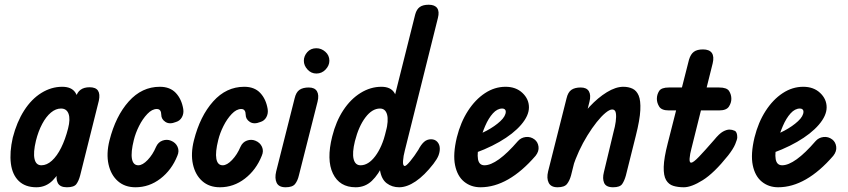

<svg xmlns="http://www.w3.org/2000/svg" viewBox="-20 -792 3587 812"><path d="M134 0Q87 0 59.5 -26.5Q32 -53 26 -100.5Q20 -148 34 -210Q51 -276 82 -324.5Q113 -373 155 -399Q197 -425 243 -425Q283 -425 299 -400Q315 -375 313 -331Q311 -287 295 -229Q276 -161 254 -109.5Q232 -58 203 -29Q174 0 134 0ZM155 -93Q178 -93 199.5 -112.5Q221 -132 238.5 -167Q256 -202 268 -249Q278 -288 270 -310.5Q262 -333 238 -333Q216 -333 195.5 -316Q175 -299 158.5 -268Q142 -237 132 -197Q120 -147 126 -120Q132 -93 155 -93ZM263 0Q234 0 224.5 -18Q215 -36 222 -65L301 -381Q312 -423 359 -423Q385 -423 394.5 -408.5Q404 -394 398 -366L319 -50Q313 -27 303 -13.5Q293 0 263 0Z M553 0Q508 0 478.5 -26Q449 -52 439 -97Q429 -142 443 -198Q469 -301 524.5 -363Q580 -425 656 -425Q699 -425 723.5 -399Q748 -373 755 -331Q758 -312 749.5 -296.5Q741 -281 724 -276Q697 -265 679.5 -276.5Q662 -288 662 -307Q662 -318 657.5 -324.5Q653 -331 643 -331Q623 -331 603 -310Q583 -289 568 -259Q553 -229 546 -200Q533 -148 538 -120.5Q543 -93 565 -93Q583 -93 604.5 -115.5Q626 -138 640 -171Q649 -191 667.5 -197.5Q686 -204 703 -197Q723 -189 731 -171Q739 -153 730 -133Q706 -73 658.5 -36.5Q611 0 553 0Z M910 0Q865 0 835.5 -26Q806 -52 796 -97Q786 -142 800 -198Q826 -301 881.5 -363Q937 -425 1013 -425Q1056 -425 1080.5 -399Q1105 -373 1112 -331Q1115 -312 1106.5 -296.5Q1098 -281 1081 -276Q1054 -265 1036.5 -276.5Q1019 -288 1019 -307Q1019 -318 1014.5 -324.5Q1010 -331 1000 -331Q980 -331 960 -310Q940 -289 925 -259Q910 -229 903 -200Q890 -148 895 -120.5Q900 -93 922 -93Q940 -93 961.5 -115.5Q983 -138 997 -171Q1006 -191 1024.5 -197.5Q1043 -204 1060 -197Q1080 -189 1088 -171Q1096 -153 1087 -133Q1063 -73 1015.5 -36.5Q968 0 910 0Z M1188 0Q1159 0 1150 -19Q1141 -38 1148 -67L1226 -376Q1232 -402 1246.5 -412Q1261 -422 1286 -422Q1311 -422 1320.5 -406Q1330 -390 1323 -362L1244 -50Q1239 -28 1228 -14Q1217 0 1188 0ZM1318 -481Q1296 -481 1280.5 -498Q1265 -515 1265 -535Q1265 -555 1279.5 -571.5Q1294 -588 1318 -588Q1339 -588 1356 -573Q1373 -558 1373 -535Q1373 -515 1357 -498Q1341 -481 1318 -481Z M1668 0Q1638 0 1615.5 -17Q1593 -34 1587 -72.5Q1581 -111 1597 -177L1736 -731Q1742 -753 1755.5 -762.5Q1769 -772 1793 -772Q1819 -772 1829 -757.5Q1839 -743 1832 -716L1692 -155Q1686 -133 1684.5 -111.5Q1683 -90 1692 -90Q1698 -90 1715 -110.5Q1732 -131 1749 -158Q1761 -181 1773.5 -192Q1786 -203 1803 -203Q1820 -203 1830 -191.5Q1840 -180 1840 -163Q1840 -149 1834.5 -134.5Q1829 -120 1813 -99Q1775 -50 1738 -25Q1701 0 1668 0ZM1484 0Q1416 0 1388 -58Q1360 -116 1385 -215Q1401 -279 1432 -326Q1463 -373 1505 -399Q1547 -425 1593 -425Q1633 -425 1648.5 -398.5Q1664 -372 1661 -325Q1658 -278 1642 -215Q1625 -151 1603 -102.5Q1581 -54 1552.5 -27Q1524 0 1484 0ZM1505 -93Q1538 -93 1567 -131.5Q1596 -170 1612 -235Q1624 -282 1617 -307.5Q1610 -333 1587 -333Q1554 -333 1525.5 -295.5Q1497 -258 1481 -195Q1469 -146 1475.5 -119.5Q1482 -93 1505 -93Z M2012 0Q1972 0 1943 -23.5Q1914 -47 1904.5 -93.5Q1895 -140 1912 -211Q1928 -275 1959 -323Q1990 -371 2031 -398Q2072 -425 2118 -425Q2162 -425 2189.5 -399Q2217 -373 2217 -338Q2217 -303 2184 -264.5Q2151 -226 2092 -192Q2033 -158 1954 -133L1967 -212Q2004 -221 2038.5 -239.5Q2073 -258 2096 -279.5Q2119 -301 2119 -320Q2119 -326 2115 -329.5Q2111 -333 2104 -333Q2083 -333 2064.5 -312.5Q2046 -292 2032 -259.5Q2018 -227 2008 -190Q1997 -145 2001.5 -119Q2006 -93 2029 -93Q2055 -93 2090.5 -118.5Q2126 -144 2170 -195Q2183 -210 2203.5 -212.5Q2224 -215 2241 -202Q2255 -191 2257.5 -171.5Q2260 -152 2245 -133Q2188 -67 2129.5 -33.5Q2071 0 2012 0Z M2573 0Q2543 0 2535 -18.5Q2527 -37 2534 -64L2575 -235Q2581 -256 2584 -277.5Q2587 -299 2584.5 -314Q2582 -329 2569 -329Q2558 -329 2540.5 -314.5Q2523 -300 2503.5 -275.5Q2484 -251 2464.5 -219.5Q2445 -188 2429 -153.5Q2413 -119 2403 -86L2410 -255Q2438 -303 2473.5 -341Q2509 -379 2546.5 -402Q2584 -425 2616 -425Q2638 -425 2655 -417Q2672 -409 2681 -388Q2690 -367 2688 -326Q2686 -285 2669 -218L2627 -50Q2621 -28 2611.5 -14Q2602 0 2573 0ZM2338 0Q2310 0 2300.5 -19Q2291 -38 2298 -67L2376 -376Q2382 -402 2396.5 -412Q2411 -422 2436 -422Q2461 -422 2470.5 -406Q2480 -390 2473 -362L2395 -50Q2389 -28 2378 -14Q2367 0 2338 0Z M2809 -325Q2778 -325 2768 -341Q2758 -357 2758 -374Q2758 -392 2767.5 -407Q2777 -422 2809 -422H3021Q3054 -422 3063.5 -407Q3073 -392 3073 -374Q3073 -357 3062.5 -341Q3052 -325 3021 -325ZM2872 0Q2847 0 2827.5 -6Q2808 -12 2797 -30.5Q2786 -49 2787 -86.5Q2788 -124 2804 -186L2894 -540Q2901 -563 2914.5 -573Q2928 -583 2953 -583Q2980 -583 2990.5 -568Q3001 -553 2994 -524L2904 -163Q2898 -141 2896.5 -122.5Q2895 -104 2903 -104Q2912 -104 2936 -129Q2960 -154 3000 -200Q3022 -227 3037.5 -235.5Q3053 -244 3065 -244Q3076 -244 3087 -239Q3098 -234 3098 -211Q3098 -203 3089.5 -182.5Q3081 -162 3059 -134Q3000 -60 2952 -30Q2904 0 2872 0Z M3271 0Q3231 0 3202 -23.5Q3173 -47 3163.5 -93.5Q3154 -140 3171 -211Q3187 -275 3218 -323Q3249 -371 3290 -398Q3331 -425 3377 -425Q3421 -425 3448.5 -399Q3476 -373 3476 -338Q3476 -303 3443 -264.5Q3410 -226 3351 -192Q3292 -158 3213 -133L3226 -212Q3263 -221 3297.5 -239.5Q3332 -258 3355 -279.5Q3378 -301 3378 -320Q3378 -326 3374 -329.5Q3370 -333 3363 -333Q3342 -333 3323.5 -312.5Q3305 -292 3291 -259.5Q3277 -227 3267 -190Q3256 -145 3260.5 -119Q3265 -93 3288 -93Q3314 -93 3349.5 -118.5Q3385 -144 3429 -195Q3442 -210 3462.5 -212.5Q3483 -215 3500 -202Q3514 -191 3516.5 -171.5Q3519 -152 3504 -133Q3447 -67 3388.5 -33.5Q3330 0 3271 0Z"/></svg>

Font: Edu TAS Beginner SemiBold
Style: Regular
Weight: 600
Version: Version 1.003